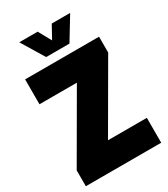

<svg xmlns="http://www.w3.org/2000/svg" viewBox="-228 -1054 1012 1156"><g transform="rotate(-30 278.0 -475.5)"><path d="M16 0V-110L281 -567H21V-740H535V-630L270 -173H540V0ZM198 -793 102 -951H230L279 -862L328 -951H456L360 -793Z"/></g></svg>

Font: Encode Sans Condensed Condensed Black
Style: Regular
Weight: 900
Width: 3
Designer: Multiple Designers
Foundry: Impallari Type
Version: Version 3.000; ttfautohint (v1.8.3) -l 8 -r 50 -G 200 -x 14 